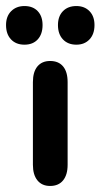

<svg xmlns="http://www.w3.org/2000/svg" viewBox="-52 -606 333 636"><path d="M57 -60Q57 -27 72 -8.5Q87 10 114 10Q142 10 157 -8.5Q172 -27 172 -60V-334Q172 -368 157 -386Q142 -404 114 -404Q87 -404 72 -386Q57 -368 57 -334ZM29 -586Q2 -586 -15 -569Q-32 -552 -32 -523Q-32 -493 -15.5 -475.5Q1 -458 29 -458Q57 -458 73 -475.5Q89 -493 89 -523Q89 -552 73 -569Q57 -586 29 -586ZM201 -586Q173 -586 156.5 -569Q140 -552 140 -523Q140 -493 156.5 -475.5Q173 -458 201 -458Q228 -458 244.5 -475.5Q261 -493 261 -523Q261 -552 244.5 -569Q228 -586 201 -586Z"/></svg>

Font: Beiruti
Style: Bold
Weight: 700
Designer: Arlette Boutros
Foundry: Boutros
Version: Version 1.41